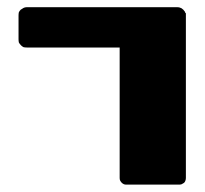

<svg xmlns="http://www.w3.org/2000/svg" viewBox="-20 -501 555 521"><path d="M481.4 -469.7Q482.4 -468.8 482.4 -466.8Q483.4 -465.8 484.4 -464.8Q484.4 -462.9 484.4 -461.9Q484.4 -460 484.4 -459Q484.4 -453.1 484.4 -448.2Q484.4 -442.4 484.4 -436.5Q484.4 -332 484.4 -227.5Q484.4 -123 484.4 -18.6Q484.4 -14.6 483.4 -11.7Q482.4 -7.8 479.5 -4.9Q476.6 -2.9 472.7 -1Q469.7 0 465.8 0Q463.9 0 461.9 0Q460 0 459 0Q424.8 0 391.6 0Q357.4 0 323.2 0Q319.3 0 316.4 -1Q312.5 -2.9 310.5 -4.9Q307.6 -7.8 305.7 -11.7Q304.7 -14.6 304.7 -18.6Q304.7 -136.7 304.7 -372.1Q301.8 -372.1 297.9 -372.1Q294.9 -372.1 292 -372.1Q231.4 -372.1 171.9 -372.1Q112.3 -372.1 52.7 -372.1Q47.9 -372.1 43.9 -373Q40 -375 37.1 -377.9Q33.2 -381.8 31.2 -385.7Q30.3 -389.6 30.3 -394.5Q30.3 -416 30.3 -459Q30.3 -463.9 31.2 -467.8Q33.2 -471.7 36.1 -474.6Q40 -477.5 43.9 -479.5Q47.9 -481.4 51.8 -481.4Q56.6 -481.4 62.5 -481.4Q67.4 -481.4 72.3 -481.4Q169.9 -481.4 266.6 -481.4Q364.3 -481.4 461.9 -481.4Q464.8 -481.4 467.8 -480.5Q470.7 -479.5 472.7 -478.5Q475.6 -476.6 477.5 -474.6Q479.5 -472.7 481.4 -469.7Z"/></svg>

Font: pil love
Style: regular
Weight: 400
Designer: pierpaolo belleggia, riccardo antolini, manuela ilari
Foundry: pil communication
Version: Version 1.2